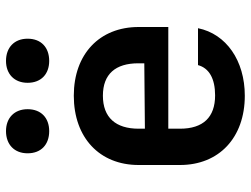

<svg xmlns="http://www.w3.org/2000/svg" viewBox="-118 -708 836 640"><g transform="rotate(-90 300.0 -388.0)"><path d="M183 -642C227 -642 256 -669 256 -714C256 -758 227 -786 183 -786C138 -786 109 -758 109 -714C109 -669 138 -642 183 -642ZM417 -642C462 -642 491 -669 491 -714C491 -758 462 -786 417 -786C373 -786 344 -758 344 -714C344 -669 373 -642 417 -642ZM530 -344C530 -474 440 -560 301 -560C161 -560 70 -474 70 -344V-206C70 -76 161 10 301 10C418 10 507 -52 526 -146H403C393 -109 358 -89 302 -89C229 -89 191 -129 191 -206V-245H530ZM191 -344C191 -420 228 -463 301 -463C373 -463 409 -421 409 -345V-325L191 -323Z"/></g></svg>

Font: Tekne LDO
Style: Bold
Weight: 700
Monospace: yes
Designer: Alessio Laiso, Mario Rullo, Paolo Rosset
Foundry: Alessio Laiso
Version: Version 1.000;hotconv 1.0.109;makeotfexe 2.5.65596